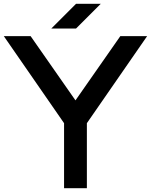

<svg xmlns="http://www.w3.org/2000/svg" viewBox="-20 -990 794 1010"><path d="M437 -342V0H317V-342L0 -800H141L377 -462L613 -800H754ZM510 -970H380L250 -840H380Z"/></svg>

Font: Gauge Heavy
Style: Bold
Weight: 900
Designer: Daniel Pimley
Foundry: Daniel Pimley
Version: Version 1.003;PS 001.001;hotconv 1.0.56